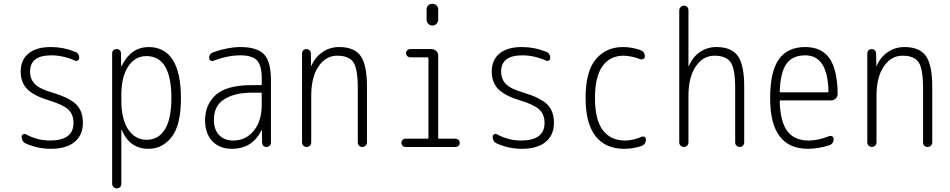

<svg xmlns="http://www.w3.org/2000/svg" viewBox="-20 -780 5040 1019"><path d="M246.1 -245.1Q161.1 -270.5 125.5 -306.2Q89.8 -341.8 89.8 -400.4Q89.8 -461.9 131.3 -496.1Q172.9 -530.3 250 -530.3Q316.4 -530.3 377 -505.9Q400.4 -498 400.4 -471.7Q400.4 -463.9 393.6 -459.5Q386.7 -455.1 378.9 -458Q315.4 -486.3 252 -486.3Q139.6 -486.3 139.6 -400.4Q139.6 -361.3 164.1 -335Q188.5 -308.6 253.9 -290Q347.7 -261.7 383.8 -226.6Q419.9 -191.4 419.9 -127.9Q419.9 -62.5 375.5 -26.4Q331.1 9.8 250 9.8Q181.6 9.8 119.1 -17.6Q94.7 -27.3 94.7 -54.7Q94.7 -62.5 102.1 -66.9Q109.4 -71.3 117.2 -67.4Q178.7 -34.2 245.1 -34.2Q370.1 -34.2 370.1 -127.9Q370.1 -171.9 343.3 -197.8Q316.4 -223.6 246.1 -245.1Z M624 -275.4V-245.1Q624 -147.5 660.6 -92.8Q697.3 -38.1 757.8 -38.1Q821.3 -38.1 855.5 -93.8Q889.6 -149.4 889.6 -259.8Q889.6 -481.4 757.8 -482.4Q697.3 -482.4 660.6 -427.7Q624 -373 624 -275.4ZM575.2 195.3V-497.1Q575.2 -506.8 582 -513.2Q588.9 -519.5 599.1 -519.5Q609.4 -519.5 615.7 -513.2Q622.1 -506.8 622.1 -497.1L623 -429.7Q623 -428.7 624 -428.7Q626 -428.7 626 -430.7Q674.8 -529.3 767.6 -530.3Q939.5 -530.3 940.4 -259.8Q940.4 -117.2 891.6 -53.7Q842.8 9.8 767.6 9.8Q668.9 9.8 627 -88.9Q627 -90.8 626 -90.8Q624 -90.8 624 -89.8V195.3Q624 206.1 617.2 212.9Q610.4 219.7 600.1 219.7Q589.8 219.7 582.5 212.9Q575.2 206.1 575.2 195.3Z M1315.4 -288.1Q1225.6 -288.1 1170.4 -253.4Q1115.2 -218.8 1115.2 -144.5Q1115.2 -92.8 1142.6 -63.5Q1169.9 -34.2 1217.8 -34.2Q1284.2 -34.2 1326.7 -85.9Q1369.1 -137.7 1369.1 -224.6V-283.2Q1369.1 -288.1 1364.3 -288.1ZM1210 9.8Q1145.5 9.8 1106.9 -30.8Q1068.4 -71.3 1068.4 -141.6Q1068.4 -225.6 1126 -276.9Q1183.6 -328.1 1315.4 -328.1H1364.3Q1369.1 -328.1 1369.1 -332V-365.2Q1369.1 -432.6 1343.8 -459.5Q1318.4 -486.3 1254.9 -486.3Q1188.5 -486.3 1111.3 -457Q1104.5 -454.1 1097.2 -459Q1089.8 -463.9 1089.8 -471.7Q1089.8 -495.1 1112.3 -502.9Q1191.4 -530.3 1254.9 -530.3Q1344.7 -530.3 1381.3 -491.7Q1418 -453.1 1418 -355.5V-23.4Q1418 -13.7 1411.1 -6.8Q1404.3 0 1394 0Q1383.8 0 1377.4 -6.3Q1371.1 -12.7 1371.1 -23.4L1370.1 -89.8Q1370.1 -90.8 1369.1 -90.8Q1368.2 -90.8 1368.2 -89.8Q1320.3 9.8 1210 9.8Z M1607.4 0Q1597.7 0 1590.3 -6.8Q1583 -13.7 1583 -25.4V-496.1Q1583 -505.9 1589.4 -512.7Q1595.7 -519.5 1606 -519.5Q1616.2 -519.5 1623 -512.7Q1629.9 -505.9 1629.9 -496.1L1630.9 -430.7Q1630.9 -429.7 1631.8 -429.7Q1632.8 -429.7 1632.8 -430.7Q1652.3 -476.6 1691.4 -503.4Q1730.5 -530.3 1780.3 -530.3Q1860.4 -530.3 1894 -482.9Q1927.7 -435.5 1927.7 -320.3V-24.4Q1927.7 -14.6 1920.4 -7.3Q1913.1 0 1902.8 0Q1892.6 0 1885.7 -6.8Q1878.9 -13.7 1878.9 -24.4V-310.5Q1878.9 -416 1855 -450.2Q1831.1 -484.4 1770 -484.4Q1709 -484.4 1670.4 -427.2Q1631.8 -370.1 1631.8 -271.5V-25.4Q1631.8 -14.6 1625 -7.3Q1618.2 0 1607.4 0Z M2131.8 0Q2123 0 2116.7 -6.3Q2110.4 -12.7 2110.4 -22Q2110.4 -31.2 2116.7 -37.6Q2123 -43.9 2131.8 -43.9H2250Q2253.9 -43.9 2253.9 -48.8V-470.7Q2253.9 -475.6 2250 -475.6H2157.2Q2148.4 -475.6 2141.6 -482.4Q2134.8 -489.3 2134.8 -498Q2134.8 -506.8 2141.6 -513.2Q2148.4 -519.5 2157.2 -519.5H2269.5Q2284.2 -519.5 2294.9 -509.8Q2305.7 -500 2305.7 -485.4V-48.8Q2305.7 -43.9 2309.6 -43.9H2398.4Q2407.2 -43.9 2413.6 -37.6Q2419.9 -31.2 2419.9 -22Q2419.9 -12.7 2413.6 -6.3Q2407.2 0 2398.4 0ZM2244.1 -730.5Q2244.1 -743.2 2252.9 -751.5Q2261.7 -759.8 2274.9 -759.8Q2288.1 -759.8 2296.9 -751.5Q2305.7 -743.2 2305.7 -730.5V-675.8Q2305.7 -663.1 2296.9 -653.8Q2288.1 -644.5 2274.9 -644.5Q2261.7 -644.5 2252.9 -653.8Q2244.1 -663.1 2244.1 -675.8Z M2746.1 -245.1Q2661.1 -270.5 2625.5 -306.2Q2589.8 -341.8 2589.8 -400.4Q2589.8 -461.9 2631.3 -496.1Q2672.9 -530.3 2750 -530.3Q2816.4 -530.3 2877 -505.9Q2900.4 -498 2900.4 -471.7Q2900.4 -463.9 2893.6 -459.5Q2886.7 -455.1 2878.9 -458Q2815.4 -486.3 2752 -486.3Q2639.6 -486.3 2639.6 -400.4Q2639.6 -361.3 2664.1 -335Q2688.5 -308.6 2753.9 -290Q2847.7 -261.7 2883.8 -226.6Q2919.9 -191.4 2919.9 -127.9Q2919.9 -62.5 2875.5 -26.4Q2831.1 9.8 2750 9.8Q2681.6 9.8 2619.1 -17.6Q2594.7 -27.3 2594.7 -54.7Q2594.7 -62.5 2602.1 -66.9Q2609.4 -71.3 2617.2 -67.4Q2678.7 -34.2 2745.1 -34.2Q2870.1 -34.2 2870.1 -127.9Q2870.1 -171.9 2843.3 -197.8Q2816.4 -223.6 2746.1 -245.1Z M3293 9.8Q3193.4 9.8 3140.6 -57.6Q3087.9 -125 3087.9 -259.8Q3087.9 -402.3 3142.6 -466.3Q3197.3 -530.3 3286.1 -530.3Q3333 -530.3 3377.9 -514.6Q3402.3 -505.9 3402.3 -480.5Q3402.3 -471.7 3394.5 -467.3Q3386.7 -462.9 3377.9 -465.8Q3333 -483.4 3289.1 -484.4Q3216.8 -484.4 3177.2 -428.2Q3137.7 -372.1 3137.7 -259.8Q3137.7 -144.5 3179.2 -89.4Q3220.7 -34.2 3295.9 -34.2Q3338.9 -34.2 3384.8 -53.7Q3392.6 -57.6 3400.4 -53.2Q3408.2 -48.8 3408.2 -40Q3408.2 -13.7 3383.8 -4.9Q3338.9 9.8 3293 9.8Z M3585 -25.4V-724.6Q3585 -735.4 3592.3 -742.7Q3599.6 -750 3609.9 -750Q3620.1 -750 3627 -743.2Q3633.8 -736.3 3633.8 -724.6V-430.7Q3633.8 -429.7 3635.7 -429.7Q3636.7 -429.7 3636.7 -430.7Q3656.2 -477.5 3694.8 -503.9Q3733.4 -530.3 3782.2 -530.3Q3862.3 -530.3 3896 -482.9Q3929.7 -435.5 3929.7 -320.3V-24.4Q3929.7 -14.6 3922.9 -7.3Q3916 0 3906.2 0Q3896.5 0 3889.2 -6.8Q3881.8 -13.7 3881.8 -24.4V-310.5Q3881.8 -416 3857.4 -450.2Q3833 -484.4 3772 -484.4Q3710.9 -484.4 3672.4 -427.2Q3633.8 -370.1 3633.8 -271.5V-25.4Q3633.8 -14.6 3627 -7.3Q3620.1 0 3609.9 0Q3599.6 0 3592.3 -6.8Q3585 -13.7 3585 -25.4Z M4253.9 -486.3Q4186.5 -486.3 4154.3 -441.9Q4122.1 -397.5 4118.2 -294.9Q4118.2 -290 4123 -290H4372.1Q4377 -290 4377 -294.9Q4373 -486.3 4253.9 -486.3ZM4268.6 9.8Q4066.4 9.8 4067.4 -259.8Q4067.4 -399.4 4113.3 -464.8Q4159.2 -530.3 4253.9 -530.3Q4339.8 -530.3 4381.8 -471.2Q4423.8 -412.1 4425.8 -282.2Q4425.8 -267.6 4415.5 -257.3Q4405.3 -247.1 4389.6 -247.1H4123Q4118.2 -247.1 4118.2 -242.2Q4121.1 -133.8 4158.7 -84Q4196.3 -34.2 4271.5 -34.2Q4322.3 -34.2 4380.9 -57.6Q4388.7 -60.5 4396.5 -56.2Q4404.3 -51.8 4404.3 -43Q4404.3 -16.6 4380.9 -8.8Q4320.3 9.8 4268.6 9.8Z M4607.4 0Q4597.7 0 4590.3 -6.8Q4583 -13.7 4583 -25.4V-496.1Q4583 -505.9 4589.4 -512.7Q4595.7 -519.5 4606 -519.5Q4616.2 -519.5 4623 -512.7Q4629.9 -505.9 4629.9 -496.1L4630.9 -430.7Q4630.9 -429.7 4631.8 -429.7Q4632.8 -429.7 4632.8 -430.7Q4652.3 -476.6 4691.4 -503.4Q4730.5 -530.3 4780.3 -530.3Q4860.4 -530.3 4894 -482.9Q4927.7 -435.5 4927.7 -320.3V-24.4Q4927.7 -14.6 4920.4 -7.3Q4913.1 0 4902.8 0Q4892.6 0 4885.7 -6.8Q4878.9 -13.7 4878.9 -24.4V-310.5Q4878.9 -416 4855 -450.2Q4831.1 -484.4 4770 -484.4Q4709 -484.4 4670.4 -427.2Q4631.8 -370.1 4631.8 -271.5V-25.4Q4631.8 -14.6 4625 -7.3Q4618.2 0 4607.4 0Z"/></svg>

Font: Rounded-L Mgen+ 1m light
Style: Regular
Weight: 200
Designer: [Source Han Sans]
Ryoko NISHIZUKA  (kana & ideographs); Paul D. Hunt (Latin, Greek & Cyrillic); Wenlong ZHANG  (bopomofo
Version: Version 1.059.20150602